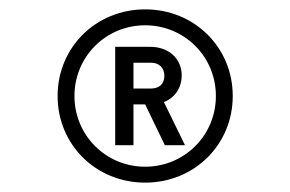

<svg xmlns="http://www.w3.org/2000/svg" viewBox="-20 -730 620 410"><path d="M290 -340C395 -340 477 -421 477 -525C477 -629 395 -710 290 -710C185 -710 103 -629 103 -525C103 -421 185 -340 290 -340ZM290 -374C206 -374 139 -441 139 -525C139 -609 206 -676 290 -676C374 -676 441 -609 441 -525C441 -441 374 -374 290 -374ZM265 -541V-596H303C320 -596 331 -585 331 -568C331 -551 320 -541 303 -541ZM226 -420H265V-507H290L332 -420H375L330 -512C353 -521 368 -542 368 -569C368 -605 340 -630 301 -630H226Z"/></svg>

Font: CommitMono-dimboump
Style: Regular
Weight: 400
Monospace: yes
Designer: Eigil Nikolajsen
Foundry: Eigil Nikolajsen
Version: Version 1.143